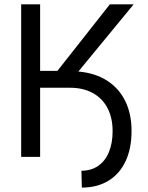

<svg xmlns="http://www.w3.org/2000/svg" viewBox="-20 -727 687 890"><path d="M166 0H78.1V-707H166V-398.4H246.1L489.3 -707H599.6L343.3 -395.5Q420.4 -388.7 475.8 -353.5Q531.2 -318.4 560.5 -258.8Q589.8 -199.2 589.8 -120.1Q589.8 -39.1 562.3 20Q534.7 79.1 482.7 110.8Q430.7 142.6 359.4 142.6L357.4 64.5Q401.9 64.5 434.6 42.2Q467.3 20 484.6 -21.5Q502 -63 502 -119.1Q502 -181.2 478 -226.6Q454.1 -272 409.4 -296.1Q364.7 -320.3 303.7 -320.3H166Z"/></svg>

Font: Pretendard Std
Style: Regular
Weight: 400
Designer: Base glyphs from Inter by Rasmus Andersson; Hangeul glyphs from Noto Sans CJK(Source Han Sans) by Jang Soo-young and Kan
Foundry: Kil Hyung-jin
Version: Version 1.309